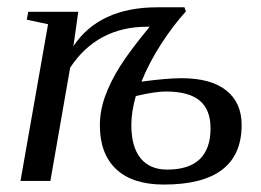

<svg xmlns="http://www.w3.org/2000/svg" viewBox="-20 -491 707 521"><path d="M480.5 -471.2 484.4 -460Q450.2 -422.4 417.7 -372.3Q385.3 -322.3 363.8 -269.5Q433.1 -278.8 472.7 -278.8Q552.2 -278.8 594 -245.6Q635.7 -212.4 635.7 -151.9Q635.7 9.8 424.8 9.8Q339.4 9.8 295.2 -32Q251 -73.7 251 -150.9Q251 -189.9 265.1 -229.5Q279.3 -269 305.9 -311.3Q332.5 -353.5 386.2 -418.5H379.9Q244.1 -418.5 170.4 -307.6L116.7 0H35.6L110.4 -425.3L52.7 -437.5L56.6 -459H192.4L179.2 -365.7Q249.5 -471.2 407.2 -471.2ZM336.4 -151.9Q336.4 -92.3 361.6 -61.5Q386.7 -30.8 433.6 -30.8Q551.3 -30.8 551.3 -143.1Q551.3 -193.8 521.5 -218.3Q491.7 -242.7 430.2 -242.7Q401.4 -242.7 348.6 -230.5Q336.4 -188 336.4 -151.9Z"/></svg>

Font: Tinos
Style: Italic
Weight: 400
Italic angle: -16.333°
Designer: Steve Matteson
Foundry: Monotype Imaging Inc.
Version: Version 1.32